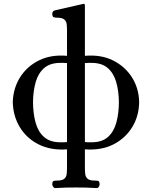

<svg xmlns="http://www.w3.org/2000/svg" viewBox="-20 -749 773 977"><path d="M262 208Q255 208 250.5 201.5Q246 195 246 188Q247 173 253.5 171.5Q260 170 269 170Q297 170 307.5 160.5Q318 151 319.5 135Q321 119 321 102V11Q239 17 177 -14Q115 -45 80.5 -102.5Q46 -160 45 -232Q48 -302 83 -357Q118 -412 179 -442Q240 -472 321 -465V-591Q321 -609 319.5 -624.5Q318 -640 307.5 -649.5Q297 -659 269 -659Q261 -659 253.5 -661.5Q246 -664 246 -679Q246 -694 262 -697L403 -729Q412 -731 412 -722V-465Q493 -472 554 -442Q615 -412 650.5 -357Q686 -302 688 -232Q688 -160 653 -102.5Q618 -45 556.5 -14Q495 17 412 11V102Q412 119 413.5 135Q415 151 425.5 160.5Q436 170 464 170Q473 170 479.5 171.5Q486 173 487 188Q487 195 483 201.5Q479 208 471 208Q442 206 417.5 205.5Q393 205 366 205Q339 205 315 205.5Q291 206 262 208ZM287 -25Q295 -25 303 -25Q311 -25 321 -26V-428Q311 -429 303 -429Q295 -429 287 -429Q235 -429 205 -403Q175 -377 162 -332.5Q149 -288 148 -232Q148 -174 160.5 -127Q173 -80 203.5 -52.5Q234 -25 287 -25ZM446 -25Q500 -25 530 -52.5Q560 -80 572.5 -127Q585 -174 585 -232Q584 -288 571 -332.5Q558 -377 528 -403Q498 -429 446 -429Q438 -429 430 -429Q422 -429 412 -428V-26Q422 -25 430 -25Q438 -25 446 -25Z"/></svg>

Font: Alice
Style: Regular
Weight: 400
Designer: Ksenia Yerulevich
Foundry: Cyreal (http://www.cyreal.org/)
Version: Version 2.003; ttfautohint (v1.8.3)